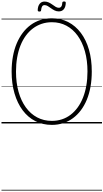

<svg xmlns="http://www.w3.org/2000/svg" viewBox="-20 -1667 1397 2592"><path d="M680 19Q557 19 457 -32Q357 -83 286 -178Q215 -273 176 -405.5Q137 -538 137 -701Q137 -810 154.5 -905.5Q172 -1001 205.5 -1080.5Q239 -1160 286.5 -1223Q334 -1286 394 -1330Q454 -1374 526 -1397Q598 -1420 680 -1420Q802 -1420 901 -1369Q1000 -1318 1071.5 -1223Q1143 -1128 1181 -996Q1219 -864 1219 -701Q1219 -593 1202 -497Q1185 -401 1152 -321Q1119 -241 1071.5 -178Q1024 -115 964 -71Q904 -27 832.5 -4Q761 19 680 19ZM680 -35Q752 -35 816 -56Q880 -77 933.5 -118Q987 -159 1029 -217Q1071 -275 1100.5 -349Q1130 -423 1145.5 -512Q1161 -601 1161 -702Q1161 -852 1126.5 -974.5Q1092 -1097 1028.5 -1185Q965 -1273 877 -1320Q789 -1367 681 -1367Q607 -1367 543 -1345.5Q479 -1324 425 -1283.5Q371 -1243 328.5 -1185Q286 -1127 256.5 -1053Q227 -979 211.5 -890.5Q196 -802 196 -701Q196 -550 230.5 -427.5Q265 -305 329 -217Q393 -129 482 -82Q571 -35 680 -35ZM511 -1511Q489 -1511 489 -1531Q491 -1585 515.5 -1615.5Q540 -1646 581 -1646Q613 -1646 639 -1633.5Q665 -1621 687.5 -1604.5Q710 -1588 731 -1575Q752 -1562 774 -1562Q796 -1562 808 -1579.5Q820 -1597 821 -1630Q822 -1647 845 -1647Q858 -1647 863 -1642.5Q868 -1638 868 -1627Q866 -1572 841.5 -1542.5Q817 -1513 774 -1513Q743 -1513 717 -1526Q691 -1539 668.5 -1555.5Q646 -1572 625 -1585Q604 -1598 581 -1598Q560 -1598 549 -1581Q538 -1564 535 -1530Q534 -1520 529 -1515.5Q524 -1511 511 -1511ZM0 895H1357V905H0ZM0 -20H1357V0H0ZM0 -505H1357V-500H0ZM0 -1415H1357V-1405H0Z"/></svg>

Font: Playwrite BE WAL Guides
Style: Regular
Weight: 400
Designer: Veronika Burian, José Scaglione
Foundry: TypeTogether
Version: Version 1.003